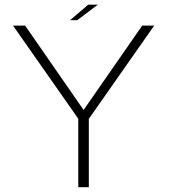

<svg xmlns="http://www.w3.org/2000/svg" viewBox="-20 -782 714 802"><path d="M307 0H351V-285.5L624 -675H574L329.5 -323H329L85 -675H34.5L307 -286ZM272.5 -697.5H302.5L388.5 -762.5H348.5Z"/></svg>

Font: Anybody SemiExpanded ExtraLight
Style: Regular
Weight: 250
Width: 6
Version: Version 1.113;gftools[0.9.25]